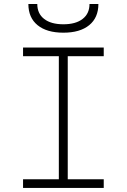

<svg xmlns="http://www.w3.org/2000/svg" viewBox="-20 -928 626 948"><path d="M93.8 0V-43H270.5V-650.4H93.8V-693.4H492.2V-650.4H314.5V-43H492.2V0ZM293 -766.6Q210.9 -766.6 165.5 -803.7Q120.1 -840.8 120.1 -908.2H164.1Q164.1 -860.8 198 -834.5Q231.9 -808.1 293 -808.1Q354 -808.1 387.9 -834.5Q421.9 -860.8 421.9 -908.2H465.8Q465.8 -840.8 420.4 -803.7Q375 -766.6 293 -766.6Z"/></svg>

Font: Caskaydia Cove ExtraLight
Style: Regular
Weight: 200
Monospace: yes
Designer: Aaron Bell
Foundry: Saja Typeworks
Version: Version 4.300; ttfautohint (v1.8.3)